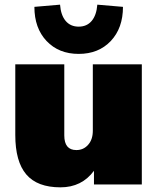

<svg xmlns="http://www.w3.org/2000/svg" viewBox="-20 -783 670 815"><path d="M126 -753.9 234.9 -763.2Q238.3 -718.3 258.8 -694.1Q279.3 -669.9 314 -669.9Q348.6 -669.9 369.1 -694.1Q389.6 -718.3 393.1 -763.2L502 -753.9Q502 -663.6 450.2 -608.9Q398.4 -554.2 314 -554.2Q229.5 -554.2 177.7 -608.9Q126 -663.6 126 -753.9ZM236.8 12.2Q138.2 12.2 91.6 -42.5Q44.9 -97.2 44.9 -210V-509.8H252.9V-208Q252.9 -146 304.2 -146Q334.5 -146 354.2 -168.5Q374 -190.9 374 -228V-509.8H582V0H378.9V-58.1Q327.1 12.2 236.8 12.2Z"/></svg>

Font: Mulish ExtraBlack
Style: Regular
Weight: 1000
Designer: Vernon Adams
Foundry: Vernon Adams
Version: Version 3.603; ttfautohint (v1.8.3)